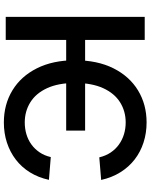

<svg xmlns="http://www.w3.org/2000/svg" viewBox="89 -866 787 1005"><g transform="rotate(90 482.5 -363.5)"><path d="M663.6 -415.5V-316.4H162.6V-415.5ZM921.9 -499.5 803.7 -489.7Q795.4 -523.9 778.1 -549.6Q760.7 -575.2 736.6 -592.5Q712.4 -609.9 682.9 -618.9Q653.3 -627.9 621.1 -627.9Q562.5 -627.9 515.6 -598.6Q468.8 -569.3 441.7 -510.5Q414.6 -451.7 414.1 -362.8Q414.6 -274.4 441.7 -216.1Q468.8 -157.7 515.6 -128.7Q562.5 -99.6 621.1 -99.6Q653.3 -99.6 682.4 -108.2Q711.4 -116.7 735.6 -134Q759.8 -151.4 777.1 -176.8Q794.4 -202.1 802.2 -235.8L921.4 -226.1Q909.2 -170.4 882.1 -126.7Q855 -83 815.4 -52.7Q775.9 -22.5 726.6 -6.3Q677.2 9.8 621.1 9.8Q526.9 9.8 453.1 -34.9Q379.4 -79.6 337.4 -163.3Q295.4 -247.1 295.4 -362.8Q295.4 -479.5 337.4 -563.5Q379.4 -647.5 453.1 -692.4Q526.9 -737.3 621.1 -737.3Q676.3 -737.3 725.6 -721.4Q774.9 -705.6 814.5 -675Q854 -644.5 881.6 -600.3Q909.2 -556.2 921.9 -499.5ZM189 -727.5V0H68.4V-727.5Z"/></g></svg>

Font: Inter Cardless Tabular Medium
Style: Regular
Weight: 500
Designer: Rasmus Andersson
Foundry: rsms
Version: Version 4.000;git-4fc901f